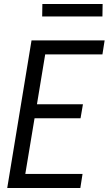

<svg xmlns="http://www.w3.org/2000/svg" viewBox="-20 -936 541 956"><path d="M16 0 137 -735H501L490 -665H205L164 -417H393L381 -347H152L106 -70H391L380 0ZM190 -854 191 -916H491L490 -854Z"/></svg>

Font: Iosevka Fixed
Style: Italic
Weight: 400
Italic angle: -9°
Monospace: yes
Designer: Belleve Invis
Foundry: Belleve Invis
Version: Version 33.2.4